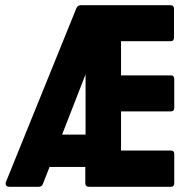

<svg xmlns="http://www.w3.org/2000/svg" viewBox="-20 -716 736 736"><path d="M218 -200H308V-431ZM16 0Q7 0 3.5 -5.5Q0 -11 3 -19L273 -685Q278 -696 289 -696H634Q647 -696 647 -682V-572Q647 -558 634 -558H444V-427H635Q648 -427 648 -413V-303Q648 -289 635 -289H444V-139H635Q648 -139 648 -126V-14Q648 0 635 0H321Q307 0 307 -14V-76H170L144 -10Q140 0 129 0Z"/></svg>

Font: AL Dynamic
Style: Bold
Weight: 700
Version: Version 1.000; ttfautohint (v1.8.2) -l 8 -r 50 -G 200 -x 14 